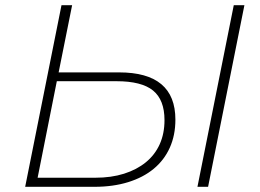

<svg xmlns="http://www.w3.org/2000/svg" viewBox="-20 -720 1004 740"><path d="M439 -441Q656 -441 656 -259Q656 -199 634.5 -151Q613 -103 572.5 -69.5Q532 -36 474 -18Q416 0 344 0H77L217 -700H258L206 -441ZM347 -35Q409 -35 458 -50.5Q507 -66 542 -94.5Q577 -123 595.5 -164Q614 -205 614 -257Q614 -335 570 -371Q526 -407 429 -407H199L125 -35ZM881 -700H922L782 0H741Z"/></svg>

Font: Argentum Sans ExtraLight
Style: Italic
Weight: 200
Italic angle: -11°
Designer: Julieta Ulanovsky (font), Cristiano Sobral (main changes and remaster)
Foundry: Julieta Ulanovsky (font), Cristiano Sobral (main changes and remaster)
Version: Version 2.007;June 15, 2022;FontCreator 14.0.0.2814 64-bit; 